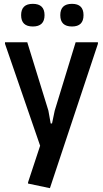

<svg xmlns="http://www.w3.org/2000/svg" viewBox="-20 -760 536 1000"><path d="M126 196V190L189 -1L6 -532V-540H122L232 -184L244 -117H251L265 -184L374 -540H490V-532L240 220ZM151 -622Q90 -622 90 -681Q90 -740 151 -740Q212 -740 212 -681Q212 -622 151 -622ZM355 -622Q294 -622 294 -681Q294 -740 355 -740Q415 -740 415 -681Q415 -622 355 -622Z"/></svg>

Font: Encode Sans Compressed
Style: SemiBold
Weight: 600
Designer: Pablo Impallari, Andres Torresi
Foundry: Pablo Impallari, Andres Torresi
Version: Version 1.000; ttfautohint (v1.00) -l 8 -r 50 -G 200 -x 14 -